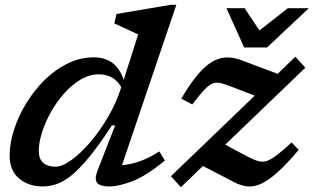

<svg xmlns="http://www.w3.org/2000/svg" viewBox="-20 -763 1302 797"><path d="M664.5 -96.5Q584.5 -31 527.5 -10Q470.5 11 435 11Q396.5 11 383.8 -3.5Q371 -18 384 -52.5L458 -242.5H444.5Q392 -162 351 -112Q310 -62 276.8 -35.2Q243.5 -8.5 214.8 1.2Q186 11 157.5 11Q99 11 59.5 -21.8Q20 -54.5 20 -117.5Q20 -168 38 -224Q56 -280 88.2 -333.2Q120.5 -386.5 164.2 -430Q208 -473.5 260.2 -499.2Q312.5 -525 369.5 -525Q462.5 -525 493.5 -431.5L553.5 -620Q544.5 -624.5 526.5 -632.8Q508.5 -641 488.5 -650.2Q468.5 -659.5 454.5 -666L463.5 -705L688.5 -743H712L486.5 -77.5Q521 -80 559.5 -93.2Q598 -106.5 641.5 -134.5ZM141 -136Q141 -103 159.5 -87Q178 -71 209.5 -71Q238 -71 276.8 -99Q315.5 -127 355.8 -174.2Q396 -221.5 430.2 -280.5Q464.5 -339.5 483.5 -401.5Q465 -431 441.8 -442.8Q418.5 -454.5 391 -454.5Q351.5 -454.5 314.8 -432.8Q278 -411 246.5 -375.5Q215 -340 191.2 -297.5Q167.5 -255 154.2 -212.8Q141 -170.5 141 -136ZM689.5 -31.5 1037.5 -366 950.5 -399.5Q919.5 -412 899.5 -417.2Q879.5 -422.5 863.5 -416.8Q847.5 -411 828 -390.2Q808.5 -369.5 778 -329.5L732.5 -353.5Q772 -421 805.5 -458.8Q839 -496.5 869.2 -511.2Q899.5 -526 928 -524.5Q956.5 -523 985 -512L1132.5 -456.5L1206 -527.5L1247.5 -482L915 -162.5L999 -117.5Q1028 -102 1047.8 -95.5Q1067.5 -89 1085.5 -94.2Q1103.5 -99.5 1127.8 -118Q1152 -136.5 1190.5 -171.5L1220 -141Q1168.5 -80 1130 -46Q1091.5 -12 1061.2 1Q1031 14 1004.5 10.5Q978 7 950.5 -7.5L822.5 -74L731 14ZM1262 -729 1088.5 -566H993.5L920 -729H995.5L1057 -636.5L1175 -729Z"/></svg>

Font: Newsreader Caption Medium
Style: Italic
Weight: 500
Italic angle: -17°
Designer: Hugues Gentile
Foundry: Production Type
Version: Version 1.001